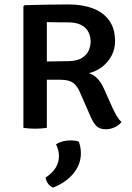

<svg xmlns="http://www.w3.org/2000/svg" viewBox="-20 -569 587 855"><path d="M492.4 -385.8Q492.4 -349.5 476.3 -320.1Q460.3 -290.8 433.8 -270.6Q407.4 -250.5 376.3 -243.4Q401.4 -233.8 416.5 -216.5Q431.7 -199.3 442.8 -174.2L480.4 -90.2Q489.4 -70.4 499.4 -53.3Q509.5 -36.2 520.9 -25.5Q510.6 -11.7 491.1 -2.5Q471.6 6.6 450.8 6.6Q424.7 6.6 410.5 -6.8Q396.4 -20.1 384.7 -46.8L335.9 -158.1Q323.5 -187.1 305.1 -200.4Q286.7 -213.8 249.9 -213.8H143.9V-294.5Q165.9 -294.8 191.4 -295.3Q216.9 -295.8 240.1 -296.1Q263.3 -296.5 278.6 -296.5Q320.2 -296.5 342.9 -309.8Q365.6 -323.2 374.6 -343.4Q383.6 -363.6 383.6 -384Q383.6 -404.9 374.5 -424.6Q365.5 -444.3 343.3 -456.8Q321.1 -469.4 281.6 -469.4Q261.1 -469.4 235.8 -469.7Q210.6 -470 188.6 -470.4V0Q176.3 2.2 162.3 3.1Q148.3 4.1 136.5 4.1Q125.4 4.1 110.6 3.1Q95.8 2.2 84.2 0V-540.5L89.4 -545.9Q142.2 -547.4 189.6 -548.3Q237.1 -549.2 285.6 -549.2Q347.2 -549.2 393.9 -531.6Q440.5 -513.9 466.4 -477.4Q492.4 -441 492.4 -385.8ZM330.4 61.2Q334.5 69.6 337.3 84.3Q340.2 99 340.2 112.7Q340.2 163.4 306.7 203.8Q273.1 244.2 216.5 266.2Q203.8 261.9 194.6 249.5Q185.5 237.1 182.7 222Q242.5 182.7 242.5 126.2Q242.5 112.9 239 98.9Q235.4 85 229.5 73.8Q256.3 56.1 295.1 56.1Q314.7 56.1 330.4 61.2Z"/></svg>

Font: Signika SC
Style: Regular
Weight: 300
Designer: Anna Giedryś
Foundry: Anna Giedryś
Version: Version 2.000